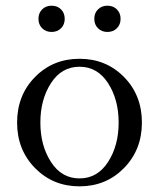

<svg xmlns="http://www.w3.org/2000/svg" viewBox="-20 -657 567 685"><path d="M130.4 -556.2Q117.2 -569.3 117.2 -589.8Q117.2 -610.4 130.4 -623.5Q143.6 -636.7 164.1 -636.7Q184.6 -636.7 197.8 -623.5Q210.9 -610.4 210.9 -589.8Q210.9 -569.3 197.8 -556.2Q184.6 -543 164.1 -543Q143.6 -543 130.4 -556.2ZM329.6 -556.2Q316.4 -569.3 316.4 -589.8Q316.4 -610.4 329.6 -623.5Q342.8 -636.7 363.3 -636.7Q383.8 -636.7 397 -623.5Q410.2 -610.4 410.2 -589.8Q410.2 -569.3 397 -556.2Q383.8 -543 363.3 -543Q342.8 -543 329.6 -556.2ZM41 -219.7Q41 -317.4 105 -382.3Q168.9 -447.3 263.7 -447.3Q358.4 -447.3 422.4 -382.3Q486.3 -317.4 486.3 -219.7Q486.3 -122.6 422.4 -57.4Q358.4 7.8 263.7 7.8Q168.9 7.8 105 -57.4Q41 -122.6 41 -219.7ZM161.9 -360.4Q124 -301.8 124 -219.7Q124 -137.7 161.9 -79.1Q199.7 -20.5 263.7 -20.5Q327.6 -20.5 365.5 -79.1Q403.3 -137.7 403.3 -219.7Q403.3 -301.8 365.5 -360.4Q327.6 -418.9 263.7 -418.9Q199.7 -418.9 161.9 -360.4Z"/></svg>

Font: Theano Old Style
Style: Regular
Weight: 400
Designer: Alexey Kryukov
Version: Version 2.00